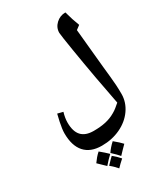

<svg xmlns="http://www.w3.org/2000/svg" viewBox="-269 -920 1149 1338"><g transform="rotate(-30 306.0 -250.5)"><path d="M251 117Q161 117 114 64.5Q67 12 67 -88Q67 -105 70 -126.5Q73 -148 78.5 -175Q84 -202 92 -233L136 -222Q123 -179 123 -142Q123 -71 155 -36Q187 -1 253 -1Q308 -1 350.5 -10.5Q393 -20 430 -42Q446 -51 461.5 -63.5Q477 -76 493 -90L471 -207Q462 -251 451 -312.5Q440 -374 428.5 -440.5Q417 -507 407.5 -566Q398 -625 392 -665Q386 -705 386 -713Q386 -755 418 -785Q450 -815 494 -815Q503 -781 513 -750.5Q523 -720 534 -692L502 -668L532 -356Q537 -307 541 -269.5Q545 -232 547 -198.5Q549 -165 549 -128Q549 -61 509 -4Q469 53 401 85Q367 101 329.5 109Q292 117 251 117ZM331 127Q352 144 367 158Q382 172 392 183Q377 198 361.5 214Q346 230 331 246Q323 236 309 222Q295 208 276 190Q297 158 331 127ZM210 140Q228 154 243.5 168.5Q259 183 272 195Q258 208 243 223.5Q228 239 212 258Q198 244 183.5 230.5Q169 217 155 203Q167 186 180.5 170Q194 154 210 140ZM274 212Q310 242 328 264Q313 277 300 289.5Q287 302 276 314Q257 291 224 263Q243 243 255.5 230Q268 217 274 212Z"/></g></svg>

Font: Noto Naskh Arabic UI
Style: Regular
Weight: 400
Designer: Monotype Design Team, David Williams, Mohamad Dakak and Nizar Qandah
Foundry: Monotype Imaging Inc.
Version: Version 2.014